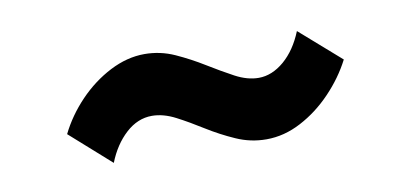

<svg xmlns="http://www.w3.org/2000/svg" viewBox="-35 -604 809 377"><g transform="rotate(-10 369.0 -415.0)"><path d="M472 -311Q440.5 -311 411.8 -323.8Q383 -336.5 356.2 -353.2Q329.5 -370 305 -382.8Q280.5 -395.5 258 -395.5Q229.5 -395.5 205.8 -373.8Q182 -352 168.5 -317.5L88 -389Q105 -423.5 133 -452.8Q161 -482 195.5 -499.8Q230 -517.5 264.5 -517.5Q296 -517.5 324.8 -504.5Q353.5 -491.5 380.2 -475Q407 -458.5 431.2 -445.5Q455.5 -432.5 478 -432.5Q504.5 -432.5 528.8 -453.2Q553 -474 567.5 -510L648.5 -439Q631 -405 603 -375.8Q575 -346.5 541.2 -328.8Q507.5 -311 472 -311Z"/></g></svg>

Font: Spartan Thin
Style: Bold
Weight: 700
Version: Version 1.004